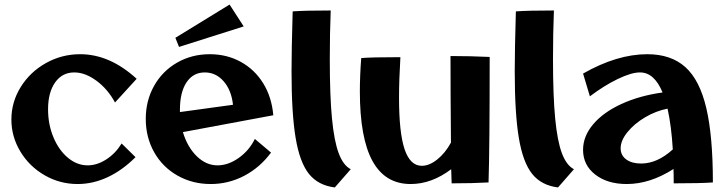

<svg xmlns="http://www.w3.org/2000/svg" viewBox="-20 -803 3180 843"><path d="M30 -278Q30 -355 71 -421Q112 -487 181.5 -526Q251 -565 332 -565Q462 -565 580 -457L485 -353Q453 -412 403.5 -448.5Q354 -485 306 -485Q253 -485 222 -441Q191 -397 191 -323Q191 -257 214.5 -200.5Q238 -144 278 -110.5Q318 -77 365 -77Q406 -77 446.5 -103Q487 -129 514 -173L575 -113Q517 -55 452.5 -25Q388 5 321 5Q243 5 176 -33.5Q109 -72 69.5 -137.5Q30 -203 30 -278Z M1099 -193 1170 -133Q1121 -67 1052 -31Q983 5 905 5Q825 5 759.5 -32Q694 -69 657 -134.5Q620 -200 620 -281Q620 -361 656.5 -426Q693 -491 757.5 -528Q822 -565 901 -565Q976 -565 1037 -531.5Q1098 -498 1135.5 -437.5Q1173 -377 1180 -297L783 -223Q803 -157 844 -117Q885 -77 935 -77Q982 -77 1028 -109.5Q1074 -142 1099 -193ZM770 -321V-311L1003 -343Q996 -407 962 -446Q928 -485 879 -485Q828 -485 799 -441.5Q770 -398 770 -321ZM750 -637 988 -783 1050 -687 766 -597Z M1428 -543Q1428 -383 1437.5 -283.5Q1447 -184 1467 -130.5Q1487 -77 1520 -60L1450 20Q1377 11 1336.5 -39.5Q1296 -90 1278 -197.5Q1260 -305 1260 -491Q1260 -583 1265 -753Q1317 -757 1432 -757Q1428 -656 1428 -543Z M2130 -553Q2130 -149 2125 -2Q2056 2 1963 2L1961 -60Q1875 5 1783 5Q1671 5 1615.5 -96Q1560 -197 1560 -402Q1560 -470 1566 -548Q1609 -552 1738 -552Q1732 -452 1732 -374Q1732 -220 1756.5 -147.5Q1781 -75 1832 -75Q1865 -75 1900 -103Q1935 -131 1960 -177Q1958 -389 1958 -557Q2044 -557 2130 -553Z M2408 -543Q2408 -383 2417.5 -283.5Q2427 -184 2447 -130.5Q2467 -77 2500 -60L2430 20Q2357 11 2316.5 -39.5Q2276 -90 2258 -197.5Q2240 -305 2240 -491Q2240 -583 2245 -753Q2297 -757 2412 -757Q2408 -656 2408 -543Z M2938 2Q2938 -41 2937 -61Q2834 5 2732 5Q2647 5 2593.5 -36.5Q2540 -78 2540 -145Q2540 -205 2584.5 -257.5Q2629 -310 2708.5 -346.5Q2788 -383 2889 -397Q2853 -485 2790 -485Q2752 -485 2692 -456Q2632 -427 2570 -380L2540 -480Q2689 -565 2822 -565Q2926 -565 2989 -508.5Q3052 -452 3081 -329Q3110 -206 3110 -2Q3058 2 2938 2ZM2934 -147Q2928 -249 2911 -326Q2860 -316 2812.5 -288Q2765 -260 2735 -223Q2705 -186 2705 -152Q2705 -121 2729.5 -103Q2754 -85 2795 -85Q2866 -85 2934 -147Z"/></svg>

Font: Otomanopee
Style: Regular
Weight: 400
Designer: Das Ende der Wildnis
Foundry: Gutenberg Labo
Version: Version 3.000